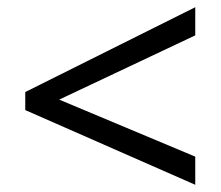

<svg xmlns="http://www.w3.org/2000/svg" viewBox="-20 -628 612 532"><path d="M521 -116 50 -323V-373L521 -608V-530L144 -352L521 -194Z"/></svg>

Font: Noto Sans Tifinagh
Style: Regular
Weight: 400
Designer: JamraPatel
Foundry: JamraPatel LLC
Version: Version 2.004; ttfautohint (v1.8.4.7-5d5b)